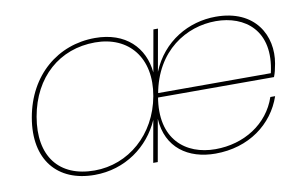

<svg xmlns="http://www.w3.org/2000/svg" viewBox="-63 -665 1260 789"><g transform="rotate(-10 567.5 -270.0)"><path d="M575 -261H1069C1076 -279 1078 -289 1083 -315C1103 -428 1041 -547 876 -547C763 -547 652 -485 603 -365L634 -540H615L584 -366C574 -471 500 -547 372 -547C217 -547 90 -442 60 -270C30 -98 119 7 274 7C402 7 504 -69 550 -174L519 0H538L569 -175C576 -53 665 7 778 7C918 7 1022 -72 1060 -183H1040C1004 -76 901 -11 781 -11C658 -11 555 -90 586 -266L588 -275C619 -451 750 -529 873 -529C993 -529 1099 -453 1059 -279H579ZM80 -270C108 -431 221 -529 369 -529C510 -529 595 -426 567 -270C539 -114 418 -11 277 -11C129 -11 52 -109 80 -270Z"/></g></svg>

Font: Poppins Devanagari Thin
Style: Italic
Weight: 100
Italic angle: -10°
Designer: Ninad Kale (Devanagari), Jonny Pinhorn (Latin)
Foundry: Indian Type Foundry
Version: 4.005